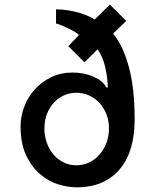

<svg xmlns="http://www.w3.org/2000/svg" viewBox="-20 -800 670 825"><path d="M465.8 -655.3Q507.8 -606.4 533.2 -514.2Q558.6 -421.9 558.6 -285.2Q558.6 -221.7 543.9 -168.9Q529.3 -116.2 498 -77.1Q466.8 -38.1 419.9 -16.6Q373 4.9 308.6 4.9Q273.4 4.9 231.9 -7.3Q190.4 -19.5 153.8 -50.3Q117.2 -81.1 92.8 -131.3Q68.4 -181.6 68.4 -257.8Q68.4 -298.8 83.5 -339.8Q98.6 -380.9 127.9 -414.1Q157.2 -447.3 198.7 -467.8Q240.2 -488.3 291 -488.3Q341.8 -488.3 382.3 -470.2Q422.9 -452.1 435.5 -425.8Q436.5 -424.8 439.5 -424.8Q442.4 -424.8 443.4 -423.8Q442.4 -467.8 431.6 -513.2Q420.9 -558.6 399.4 -587.9L342.8 -532.2L273.4 -601.6L319.3 -649.4Q314.5 -655.3 303.2 -662.1Q292 -668.9 277.8 -675.8Q263.7 -682.6 249 -689Q234.4 -695.3 220.7 -699.2V-759.8Q248 -759.8 274.4 -755.4Q300.8 -751 323.2 -744.1Q345.7 -737.3 362.3 -729.5Q378.9 -721.7 386.7 -715.8L452.1 -780.3L522.5 -710ZM307.6 -89.8Q337.9 -89.8 363.3 -102.1Q388.7 -114.3 407.2 -135.3Q425.8 -156.2 437 -185.1Q448.2 -213.9 448.2 -248Q448.2 -282.2 437 -310.1Q425.8 -337.9 407.2 -357.9Q388.7 -377.9 363.3 -389.6Q337.9 -401.4 307.6 -401.4Q278.3 -401.4 253.4 -389.6Q228.5 -377.9 210.4 -357.9Q192.4 -337.9 181.6 -310.1Q170.9 -282.2 170.9 -248Q170.9 -213.9 181.6 -185.1Q192.4 -156.2 210.4 -135.3Q228.5 -114.3 253.4 -102.1Q278.3 -89.8 307.6 -89.8Z"/></svg>

Font: Allerta
Style: Medium
Weight: 500
Designer: Matt McInerney
Foundry: Matt McInerney
Version: Version 1.0